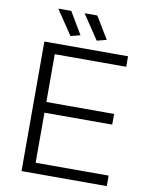

<svg xmlns="http://www.w3.org/2000/svg" viewBox="-100 -1008 841 1080"><g transform="rotate(10 321.0 -468.0)"><path d="M99 -740H577V-680H169V-407H556V-346H169V-60H586V0H99ZM238 -796 144 -936H218L293 -810ZM388 -796 294 -936H367L443 -810Z"/></g></svg>

Font: Encode Sans Wide
Style: Light
Weight: 300
Designer: Pablo Impallari, Andres Torresi
Foundry: Pablo Impallari, Andres Torresi
Version: Version 1.000; ttfautohint (v1.00) -l 8 -r 50 -G 200 -x 14 -